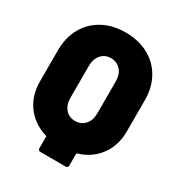

<svg xmlns="http://www.w3.org/2000/svg" viewBox="-186 -832 973 1044"><g transform="rotate(30 300.5 -310.5)"><path d="M573 -440V-245Q573 -157 526.5 -93.5Q480 -30 399 -6Q395 -5 395 -1V72Q395 79 391 83Q387 87 380 87H222Q215 87 211 83Q207 79 207 72V0Q207 -4 203 -5Q121 -30 74.5 -93Q28 -156 28 -245V-440Q28 -520 62 -580.5Q96 -641 157.5 -674.5Q219 -708 300 -708Q381 -708 443 -674.5Q505 -641 539 -580.5Q573 -520 573 -440ZM216 -250Q216 -207 239 -180Q262 -153 300 -153Q338 -153 361.5 -179.5Q385 -206 385 -250V-450Q385 -494 361.5 -520.5Q338 -547 300 -547Q262 -547 239 -520Q216 -493 216 -450Z"/></g></svg>

Font: Barlow Black
Style: Regular
Weight: 900
Designer: Jeremy Tribby
Foundry: Tribby Type
Version: Version 1.422